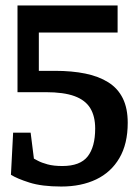

<svg xmlns="http://www.w3.org/2000/svg" viewBox="-20 -668 499 702"><path d="M204 14Q133 14 87.5 -0.5Q42 -15 20 -29L28 -183H92L104 -88Q106 -87 119 -80Q132 -73 154 -67Q176 -61 208 -61Q273 -61 300.5 -96Q328 -131 328 -198Q328 -243 310 -272.5Q292 -302 252.5 -316.5Q213 -331 147 -331H44V-648H410V-549H122V-409H181Q243 -409 292 -399Q341 -389 376 -367Q411 -345 429 -308.5Q447 -272 447 -219Q447 -142 416.5 -90Q386 -38 331.5 -12Q277 14 204 14Z"/></svg>

Font: Faustina Light SemiBold
Style: Regular
Weight: 600
Version: Version 1.200